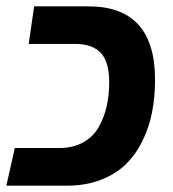

<svg xmlns="http://www.w3.org/2000/svg" viewBox="-21 -587 547 607"><path d="M-1 0 25.9 -119.1H167Q210 -119.1 241.7 -136.7Q273.4 -154.3 290.8 -184.8Q308.1 -215.3 316.2 -250.7Q324.2 -286.1 324.2 -327.1Q324.2 -391.6 297.6 -419.9Q271 -448.2 215.8 -448.2H69.8L86.9 -566.9H258.8Q469.2 -566.9 469.2 -335Q469.2 -280.3 459.7 -231.9Q450.2 -183.6 429 -140.6Q407.7 -97.7 376 -66.9Q344.2 -36.1 296.9 -18.1Q249.5 0 190.9 0Z"/></svg>

Font: FiraGO SemiBold
Style: Italic
Weight: 600
Italic angle: -8°
Designer: bBox Type GmbH
Foundry: bBox Type GmbH
Version: Version 1.001;PS 001.001;hotconv 1.0.88;makeotf.lib2.5.64775